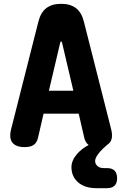

<svg xmlns="http://www.w3.org/2000/svg" viewBox="-20 -760 640 1005"><path d="M421 -39 392 -165H208L179 -39Q173 -13 156.5 -1.5Q140 10 109 10Q63 10 44.5 -14Q26 -38 39 -87L181 -647Q193 -695 222.5 -717.5Q252 -740 300 -740Q348 -740 377.5 -717.5Q407 -695 419 -647L561 -87Q574 -38 555 -14Q549 -7 541 -2L519 18Q500 36 489 53Q478 70 478 83Q478 98 490 109Q502 120 524 120H541Q567 120 580 133.5Q593 147 593 173Q593 199 579.5 212Q566 225 540 225H485Q424 225 389 194.5Q354 164 354 115Q354 80 384 45Q408 18 444 -1Q444 -2 443 -2Q427 -14 421 -39ZM236 -285H364L305 -536Q303 -543 300 -543Q297 -543 295 -536Z"/></svg>

Font: Maple Mono NL ExtraBold
Style: Regular
Weight: 800
Monospace: yes
Designer: subframe7536
Version: Version 7.000